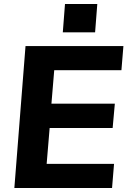

<svg xmlns="http://www.w3.org/2000/svg" viewBox="-20 -943 639 963"><path d="M589 -591H252L238 -423H556L545 -301H229L214 -121H552L542 0H52L108 -712H599ZM306 -923H468L457 -781H295Z"/></svg>

Font: Muli ExtraBold
Style: Italic
Weight: 800
Italic angle: -4.541°
Designer: Vernon Adams
Foundry: Vernon Adams
Version: Version 2.000